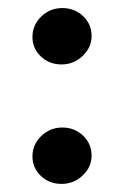

<svg xmlns="http://www.w3.org/2000/svg" viewBox="-20 -454 296 474"><path d="M60.1 -362.8Q60.1 -392.1 81.8 -413.1Q103.5 -434.1 133.8 -434.1Q164.1 -434.1 185.1 -414.3Q206.1 -394.5 206.1 -365.2Q206.1 -336.9 184.1 -315.9Q162.1 -294.9 131.8 -294.9Q101.6 -294.9 80.8 -314.7Q60.1 -334.5 60.1 -362.8ZM60.1 -67.9Q60.1 -97.2 81.8 -118.2Q103.5 -139.2 133.8 -139.2Q164.1 -139.2 185.1 -119.1Q206.1 -99.1 206.1 -69.8Q206.1 -41.5 184.1 -20.8Q162.1 0 131.8 0Q101.6 0 80.8 -19.8Q60.1 -39.6 60.1 -67.9Z"/></svg>

Font: Linux Libertine G
Style: Bold
Weight: 700
Designer: Philipp H. Poll
Foundry: Philipp H. Poll
Version: Version 5.0.3